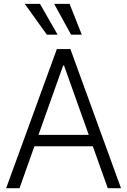

<svg xmlns="http://www.w3.org/2000/svg" viewBox="-20 -984 665 1004"><path d="M82 0H12.2L277.3 -727.5H348.1L612.8 0H543.5L314.9 -641.1H310.1ZM132.3 -278.8H493.2V-219.2H132.3ZM225.1 -802.7 109.4 -963.9H189L281.2 -802.7ZM351.6 -802.7 263.2 -963.9H343.8L407.7 -802.7Z"/></svg>

Font: Inter Tight Light
Style: Regular
Weight: 300
Designer: Rasmus Andersson
Foundry: rsms
Version: Version 3.004